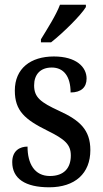

<svg xmlns="http://www.w3.org/2000/svg" viewBox="-20 -786 437 816"><path d="M154 -619V-606H197C248 -646 324 -721 345 -756V-766H235C218 -721 182 -665 154 -619ZM189 10C299 10 364 -49 364 -148C364 -234 319 -275 231 -315C153 -351 125 -372 125 -423C125 -469 151 -499 200 -499C251 -499 280 -461 280 -393C325 -393 348 -415 348 -452C348 -502 303 -546 209 -546C110 -546 43 -495 43 -401C43 -315 86 -278 181 -231C256 -194 281 -172 281 -125C281 -72 252 -38 192 -38C127 -38 97 -90 97 -163C66 -163 32 -147 32 -97C32 -27 87 10 189 10Z"/></svg>

Font: Noto Serif Bengali Condensed Medium
Style: Regular
Weight: 500
Width: 3
Designer: Juan Bruce, Universal Thirst, Indian Type Foundry and the Monotype Design Team.
Foundry: Monotype Imaging Inc.
Version: Version 2.003